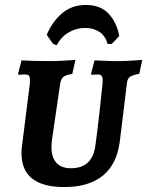

<svg xmlns="http://www.w3.org/2000/svg" viewBox="-20 -747 595 776"><path d="M188 -152Q188 -111 208 -89Q228 -67 266 -67Q311 -67 335.5 -90.5Q360 -114 366 -162Q374 -221 382.5 -297Q391 -373 394 -404Q395 -411 395 -421Q395 -436 390.5 -441Q386 -446 375 -446L350 -445L348 -448L362 -503Q372 -503 399.5 -501.5Q427 -500 454 -500Q481 -500 513 -502Q545 -504 555 -505L543 -449Q514 -443 504.5 -436Q495 -429 493 -411L464 -174Q452 -83 395.5 -37Q339 9 240 9Q67 9 67 -127V-135Q67 -144 69 -158L100 -404Q101 -411 101 -422Q101 -437 96.5 -441.5Q92 -446 79 -446L54 -445L53 -448L67 -503Q79 -502 113 -501Q147 -500 186 -500Q207 -500 240.5 -502Q274 -504 285 -505L272 -448Q247 -445 236.5 -436.5Q226 -428 223 -408L190 -181Q188 -161 188 -152ZM209 -564 194 -570 169 -606Q190 -658 230 -692.5Q270 -727 327 -727Q387 -727 420 -690.5Q453 -654 462 -601L432 -570L415 -569Q406 -602 382 -618Q358 -634 324 -634Q288 -634 257.5 -616Q227 -598 209 -564Z"/></svg>

Font: Alegreya SC
Style: Bold Italic
Weight: 700
Italic angle: -7°
Designer: Juan Pablo del Peral
Foundry: Huerta Tipografica
Version: Version 2.007; ttfautohint (v1.6)